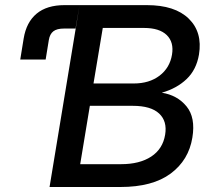

<svg xmlns="http://www.w3.org/2000/svg" viewBox="-20 -748 834 768"><path d="M61 -509.8 74.7 -594.2Q85.4 -659.2 126.5 -693.4Q167.5 -727.5 238.3 -727.5H567.4Q679.7 -727.5 735.1 -673.3Q790.5 -619.1 775.9 -529.8Q765.6 -469.2 726.6 -431.9Q687.5 -394.5 627.9 -377.4V-377Q689.5 -367.2 726.1 -322.5Q762.7 -277.8 749.5 -197.8Q734.9 -107.4 662.6 -53.7Q590.3 0 461.4 0H178.2L298.3 -727.5L282.2 -633.8H235.8Q207.5 -633.8 193.4 -622.8Q179.2 -611.8 175.3 -587.9L162.6 -509.8ZM300.8 -91.3H464.4Q538.6 -91.3 585 -121.8Q631.3 -152.3 640.6 -209.5Q649.4 -263.2 616.5 -293.9Q583.5 -324.7 511.2 -324.7H339.4ZM354 -414.1H515.1Q577.1 -414.1 618.2 -445.3Q659.2 -476.6 668 -529.3Q676.3 -579.1 647 -607.7Q617.7 -636.2 556.2 -636.2H391.1Z"/></svg>

Font: Inter Display Medium
Style: Italic
Weight: 500
Italic angle: -9.39999°
Designer: Rasmus Andersson
Foundry: rsms
Version: Version 4.000;git-a52131595